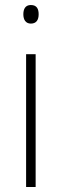

<svg xmlns="http://www.w3.org/2000/svg" viewBox="-20 -745 245 765"><path d="M103 -725C81 -725 73 -709 73 -688C73 -667 82 -651 103 -651C125 -651 134 -666 134 -688C134 -709 127 -725 103 -725ZM122 -529H84V0H122Z"/></svg>

Font: Noto Sans Thai Looped SemiCondensed ExtraLight
Style: Regular
Weight: 200
Width: 4
Designer: Sasikarn Vongin, Ben Mitchell
Foundry: The Fontpad Ltd
Version: Version 1.001